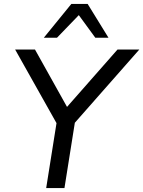

<svg xmlns="http://www.w3.org/2000/svg" viewBox="-20 -957 729 977"><path d="M215 0 273 -365 283 -303 57 -705H158L330 -397H307L578 -705H689L335 -303L366 -365L308 0ZM203 -765 343 -937H426L532 -765H465L381 -880L270 -765Z"/></svg>

Font: Nunito Sans 12pt ExtraLight 12pt Medium
Style: Italic
Weight: 500
Italic angle: -9°
Version: Version 3.101;gftools[0.9.27]